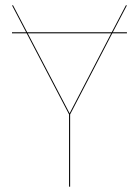

<svg xmlns="http://www.w3.org/2000/svg" viewBox="-20 -700 521 720"><path d="M403 -579H456V-575H401L243 -271V0H239V-271L80 -575H25V-579H78L25 -680H29L82 -579H399L452 -680H456ZM397 -575H84L241 -275Z"/></svg>

Font: FiraGO Four
Style: Regular
Weight: 100
Designer: bBox Type
Foundry: bBox Type GmbH
Version: Version 1.001